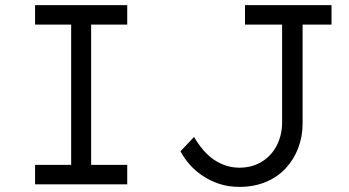

<svg xmlns="http://www.w3.org/2000/svg" viewBox="-20 -720 1362 750"><path d="M117 0V-76H258V-624H117V-700H477V-624H336V-76H477V0ZM915 10Q872 10 836 -2Q800 -14 770.5 -34Q741 -54 719.5 -79Q698 -104 685 -129L738 -185Q755 -156 774.5 -133.5Q794 -111 816 -96Q838 -81 863 -73Q888 -65 915 -65Q965 -65 1003 -88.5Q1041 -112 1061.5 -152.5Q1082 -193 1082 -243V-624H937V-700H1275V-624H1162V-237Q1162 -187 1145 -142Q1128 -97 1096 -62.5Q1064 -28 1018 -9Q972 10 915 10Z"/></svg>

Font: Lexend Exa Light
Style: Regular
Weight: 300
Designer: Bonnie Shaver-Troup, Thomas Jockin
Foundry: Lexend
Version: Version 1.007